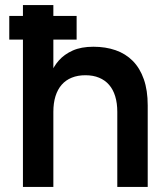

<svg xmlns="http://www.w3.org/2000/svg" viewBox="-20 -740 666 760"><path d="M16.7 -583.3V-677H283.3V-583.3ZM444.3 -297.2Q444.3 -332 436 -358.9Q427.8 -385.8 411.8 -404.2Q395.8 -422.7 372.2 -432.4Q348.7 -442.2 318.2 -442.2Q287.8 -442.2 264.1 -432.6Q240.5 -423.1 224.3 -404.7Q208.1 -386.2 199.6 -359.1Q191.2 -332 191.2 -297.2L164.5 -382.4Q168.6 -414.4 179.9 -445.2Q191.2 -476.1 212.8 -500.5Q234.4 -525 267.9 -540Q301.4 -555 349.8 -555Q398 -555 437.7 -541.2Q477.3 -527.4 505.7 -498.8Q534 -470.1 549.3 -426.3Q564.7 -382.6 564.7 -322.7V0H444.3ZM70.8 0V-720H191.2V0Z"/></svg>

Font: Vela Sans GX ExtLt
Style: Regular
Weight: 200
Designer: Principal design: Mikhail Sharanda - project Manrope.
Design modification: Ravid Balaliev
Foundry: Mikhail Sharanda
Version: Version 1.001